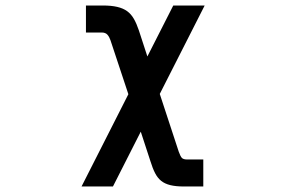

<svg xmlns="http://www.w3.org/2000/svg" viewBox="-20 -506 1040 697"><path d="M723 -486 560 -165 629 45Q635 62 640.5 67.5Q646 73 660 73H718V171H648Q618 171 598 166Q578 161 565 150.5Q552 140 543 122.5Q534 105 526 79L491 -28L390 171H276L446 -164L381 -360Q377 -372 370 -380Q363 -388 349 -388H292V-486H354Q384 -486 405.5 -481Q427 -476 441.5 -465.5Q456 -455 466 -437.5Q476 -420 484 -396L515 -301L609 -486Z"/></svg>

Font: NanumGothicCoding
Style: Bold
Weight: 700
Monospace: yes
Designer: Kwon Bruce; Nicolas Noh; Sung-woo Choi; Go-un Cha; Soo-hyun Park;
Foundry: NHN Corporation
Version: Version 2.000;PS 1;hotconv 1.0.49;makeotf.lib2.0.14853